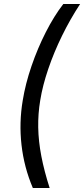

<svg xmlns="http://www.w3.org/2000/svg" viewBox="-20 -788 415 948"><path d="M92.3 -292.5Q105.5 -374 135.5 -461.7Q165.5 -549.3 206.3 -629.4Q247.1 -709.5 292.5 -768.1H375.5Q326.7 -693.8 286.4 -611.6Q246.1 -529.3 218.3 -447.5Q190.4 -365.7 178.7 -293Q167.5 -226.6 168.7 -158.7Q169.9 -90.8 184.1 -17.1Q198.2 56.6 225.1 140.1H142.1Q98.6 37.6 86.2 -72.5Q73.7 -182.6 92.3 -292.5Z"/></svg>

Font: Inter 24pt
Style: Italic
Weight: 400
Italic angle: -9.3988°
Designer: Rasmus Andersson
Foundry: rsms
Version: Version 4.001;git-66647c0bb